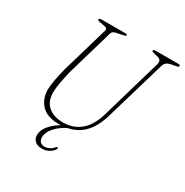

<svg xmlns="http://www.w3.org/2000/svg" viewBox="-201 -860 1176 1223"><g transform="rotate(30 387.0 -249.0)"><path d="M517.5 -193 643.5 -626.5Q649 -647 644.2 -658Q639.5 -669 621 -673.5L596 -679Q575 -684.5 575 -690.5Q575 -700 595 -700H758.5Q773.5 -700 773.5 -692.5Q773.5 -688 770.2 -685.2Q767 -682.5 753 -680L717.5 -673Q699.5 -669.5 688 -660Q676.5 -650.5 670 -626L542 -191Q517.5 -106.5 470.5 -56.2Q423.5 -6 350 8Q301 33.5 270.8 68.5Q240.5 103.5 240.5 138.5Q240.5 160 252.5 171.8Q264.5 183.5 283.5 183.5Q300 183.5 318 175.2Q336 167 347.5 151.5Q353.5 145 359 145.5Q366.5 145.5 363 153.5Q356.5 170.5 332.2 186.5Q308 202.5 276.5 202.5Q243 202.5 224.5 186.2Q206 170 206 142Q206 108 233.2 74Q260.5 40 306.5 12.5Q299 13 291 13Q204 13 162.5 -31.8Q121 -76.5 121 -144.5Q121 -172 130 -219Q139 -266 150.5 -310L249 -647Q256.5 -670 230 -673.5L196 -680Q176.5 -682.5 176.5 -691.5Q176.5 -700 200 -700H369.5Q384 -700 384 -693Q384 -686 359 -681.5L318.5 -673Q306 -671 297.5 -665.5Q289 -660 285.5 -648L187 -309Q174 -254.5 166.8 -214.5Q159.5 -174.5 159.5 -146Q159.5 -78.5 199.5 -43.8Q239.5 -9 309 -9Q384.5 -9 437.5 -53.8Q490.5 -98.5 517.5 -193Z"/></g></svg>

Font: Fraunces 9pt Thin
Style: Italic
Weight: 100
Italic angle: -16°
Version: Version 1.000;[b76b70a41]